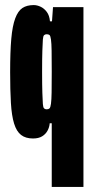

<svg xmlns="http://www.w3.org/2000/svg" viewBox="-20 -538 375 757"><path d="M184 199V-52H176Q175 -37 167.5 -23Q160 -9 146 -0.5Q132 8 110 8Q81 8 63 -6Q45 -20 35.5 -51Q26 -82 23 -132Q20 -182 20 -254Q20 -334 24.5 -385Q29 -436 40 -465.5Q51 -495 68.5 -506.5Q86 -518 113 -518Q126 -518 140 -511.5Q154 -505 164.5 -491Q175 -477 177 -454H185L189 -510H309V199ZM164 -107Q171 -107 175 -110.5Q179 -114 181 -129Q183 -144 183.5 -173.5Q184 -203 184 -255Q184 -308 183.5 -338Q183 -368 181 -382Q179 -397 175 -400Q171 -403 164 -403Q158 -403 154 -399.5Q150 -396 149 -382Q148 -368 147 -338Q146 -308 146 -255Q146 -202 147 -172Q148 -142 149 -128Q150 -114 154 -110.5Q158 -107 164 -107Z"/></svg>

Font: Saira UltraCondensed Black
Style: Regular
Weight: 900
Width: 1
Designer: Hector Gatti with collaboration of the Omnibus-Type team
Foundry: Omnibus-Type
Version: Version 1.101